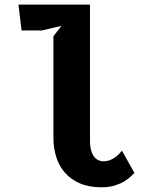

<svg xmlns="http://www.w3.org/2000/svg" viewBox="-20 -803 690 832"><path d="M246.5 -691 161.5 -671H73.5L60 -783H370V-194Q370 -168.5 375 -151.2Q380 -134 388.2 -123.5Q396.5 -113 407 -108.5Q417.5 -104 428 -104Q442 -104 453.8 -108.2Q465.5 -112.5 475.5 -119Q485.5 -125.5 493.8 -133.8Q502 -142 508.5 -150L562.5 -53.5Q557 -49 547 -38.8Q537 -28.5 520.2 -18Q503.5 -7.5 478.8 0.5Q454 8.5 419 8.5Q365 8.5 326 -8.5Q287 -25.5 261.5 -54.5Q236 -83.5 223.8 -122.5Q211.5 -161.5 211.5 -205V-646Z"/></svg>

Font: B612 Mono
Style: Bold
Weight: 700
Version: Version 1.005